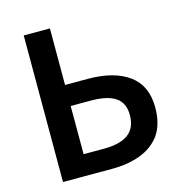

<svg xmlns="http://www.w3.org/2000/svg" viewBox="-109 -837 885 935"><g transform="rotate(-15 333.5 -369.5)"><path d="M94 -739H226V-454H340Q473 -454 547.5 -399.5Q622 -345 622 -235Q622 -152 586 -99Q550 -49 487 -24.5Q424 0 340 0H94ZM493 -232Q493 -292 452 -320Q411 -348 327 -348H226V-105H328Q410 -105 451.5 -135.5Q493 -166 493 -232Z"/></g></svg>

Font: Merged Yaku Han JP SemiBold
Style: Regular
Weight: 600
Designer: Ryoko NISHIZUKA 西塚涼子 (kana, bopomofo & ideographs); Paul D. Hunt (Latin, Greek & Cyrillic); Sandoll Communications 산돌커뮤니
Foundry: Adobe
Version: Version 2.004